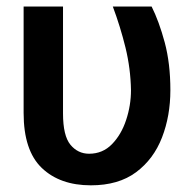

<svg xmlns="http://www.w3.org/2000/svg" viewBox="-20 -548 578 578"><path d="M51.1 -528.4H169.7V-206.7Q169.7 -139.2 192.1 -112.2Q214.5 -85.2 248.2 -85.2Q289.1 -85.2 317.1 -114Q345.2 -142.8 359.7 -186.8Q374.3 -230.8 374.3 -276.6Q373.2 -341.6 357.8 -404.7Q342.3 -467.7 319.6 -528.4H436.4Q458.8 -483.7 475.9 -420.3Q492.9 -356.9 492.9 -276.6Q492.9 -199.2 467.7 -134.1Q442.5 -68.9 389.6 -29.5Q336.6 9.9 253.6 9.9Q160.5 9.9 105.8 -42.4Q51.1 -94.8 51.1 -208.1Z"/></svg>

Font: Interface Medium
Style: Regular
Weight: 500
Designer: Rasmus Andersson
Foundry: rsms
Version: Version 1.8